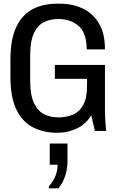

<svg xmlns="http://www.w3.org/2000/svg" viewBox="-20 -716 640 1050"><path d="M290 10Q219 10 161.5 -19Q104 -48 70.5 -115Q37 -182 37 -297V-389Q37 -503 70 -570.5Q103 -638 160.5 -667Q218 -696 293 -696H308Q374 -696 430 -670.5Q486 -645 520 -590Q554 -535 554 -446H454Q454 -534 411 -573Q368 -612 299 -612Q254 -612 219.5 -594.5Q185 -577 165 -533.5Q145 -490 145 -411V-276Q145 -197 165.5 -153Q186 -109 221 -91.5Q256 -74 300 -74Q342 -74 377.5 -88.5Q413 -103 434.5 -141Q456 -179 456 -248V-285H280V-361H554V-127Q554 -86 556 -54.5Q558 -23 561 0H499L479 -86Q451 -38 401.5 -14Q352 10 296 10ZM247 314V303Q295 250 295 185H252V69H349V169Q349 207 336.5 246Q324 285 299 314Z"/></svg>

Font: Chivo Mono
Style: Regular
Weight: 400
Monospace: yes
Designer: Hector Gatti
Foundry: Omnibus-Type
Version: Version 1.008; ttfautohint (v1.8.4.7-5d5b)